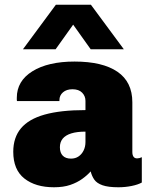

<svg xmlns="http://www.w3.org/2000/svg" viewBox="-20 -781 640 811"><path d="M208 10Q130 10 83 -27Q36 -64 36 -140Q36 -200 68.5 -239Q101 -278 168.5 -297Q236 -316 341 -316V-355Q341 -375 327 -389.5Q313 -404 286 -404Q261 -404 246 -391Q231 -378 231 -358V-354H52Q52 -355 51.5 -356Q51 -357 51 -358Q51 -359 51 -361.5Q51 -364 51 -368Q51 -439 117 -480Q183 -521 295 -521Q413 -521 476 -478Q539 -435 539 -349V-139Q539 -126 544 -119Q549 -112 559 -112Q569 -112 579 -117V-10Q563 -1 536 4.5Q509 10 480 10Q437 10 413 1.5Q389 -7 378.5 -22Q368 -37 363 -57Q349 -41 327.5 -25.5Q306 -10 277 0Q248 10 208 10ZM280 -111Q298 -111 311.5 -120Q325 -129 333 -145Q341 -161 341 -181V-225Q305 -225 281 -217.5Q257 -210 245 -195.5Q233 -181 233 -159Q233 -136 245 -123.5Q257 -111 280 -111ZM77 -573 216 -761H364L503 -573H363L249 -733H329L215 -573Z"/></svg>

Font: Chivo Mono Black
Style: Regular
Weight: 900
Designer: Hector Gatti
Foundry: Omnibus-Type
Version: Version 1.008